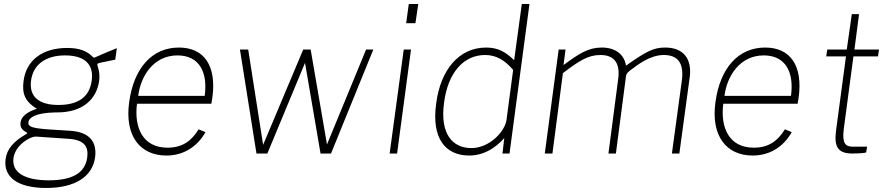

<svg xmlns="http://www.w3.org/2000/svg" viewBox="-20 -762 4416 953"><path d="M210 171C350 171 439 116 452 19C462 -58 425 -107 327 -113L217 -120C139 -126 118 -133 121 -156C124 -178 156 -202 254 -204H264C394 -204 460 -273 472 -360C477 -397 468 -422 465 -433C461 -445 461 -447 484 -452L552 -466L560 -523C522 -508 480 -490 456 -479C449 -476 446 -474 440 -480C412 -509 374 -524 313 -524C191 -524 110 -463 97 -360C88 -295 106 -257 163 -222C114 -207 86 -183 82 -155C79 -133 87 -118 110 -106C117 -103 116 -99 108 -95C47 -61 14 -20 8 26C-5 117 67 171 210 171ZM270 -241C172 -241 124 -283 134 -361C144 -441 206 -487 303 -487C401 -487 447 -442 435 -361C424 -282 370 -241 270 -241ZM223 133C102 133 37 94 47 22C56 -42 130 -86 160 -84L320 -73C398 -68 420 -35 413 19C403 98 336 133 223 133Z M660 -247H1029L1034 -277C1056 -436 993 -526 868 -526C735 -526 644 -425 621 -254C598 -85 677 10 806 10C884 10 955 -27 1000 -106L966 -120C930 -63 887 -29 811 -29C687 -29 645 -131 660 -247ZM666 -286C678 -384 742 -487 861 -487C971 -487 1012 -401 996 -286Z M1833 -516H1797L1603 -45L1522 -516H1485L1286 -43L1212 -516H1171L1253 0H1307L1494 -450L1571 0H1623Z M2056 -742H2009L1996 -647H2042ZM2020 -516H1984L1914 0H1951Z M2309 10C2405 10 2465 -57 2483 -77L2474 0H2509L2608 -742H2570L2532 -463C2490 -504 2452 -526 2393 -526C2257 -526 2166 -414 2145 -248C2121 -76 2190 10 2309 10ZM2320 -27C2226 -27 2163 -97 2184 -252C2203 -400 2280 -489 2388 -489C2444 -489 2487 -462 2527 -415L2494 -166C2485 -107 2408 -27 2320 -27Z M2684 0H2722L2774 -399C2853 -459 2898 -489 2960 -489C3034 -489 3059 -443 3048 -367L3000 0H3037L3087 -383C3089 -397 3095 -402 3107 -412C3148 -443 3208 -489 3275 -489C3349 -489 3374 -443 3365 -367L3315 0H3352L3404 -383C3414 -468 3374 -526 3282 -526C3225 -526 3190 -509 3087 -436C3079 -491 3036 -526 2967 -526C2900 -526 2854 -496 2777 -439L2787 -516H2753Z M3570 -247H3939L3944 -277C3966 -436 3903 -526 3778 -526C3645 -526 3554 -425 3531 -254C3508 -85 3587 10 3716 10C3794 10 3865 -27 3910 -106L3876 -120C3840 -63 3797 -29 3721 -29C3597 -29 3555 -131 3570 -247ZM3576 -286C3588 -384 3652 -487 3771 -487C3881 -487 3922 -401 3906 -286Z M4338 -482 4343 -516H4221L4244 -692H4208L4183 -516H4086L4081 -482H4179L4130 -116C4119 -33 4138 0 4212 0C4226 0 4267 -1 4279 -5L4284 -34H4214C4177 -34 4159 -49 4168 -121L4216 -482Z"/></svg>

Font: United Sans Thin
Style: Italic
Weight: 100
Italic angle: -8°
Designer: Pablo Impallari, Rodrigo Fuenzalida (Modified by Dan O. Williams)
Version: Version 1.000;PS 001.000;hotconv 1.0.88;makeotf.lib2.5.64775